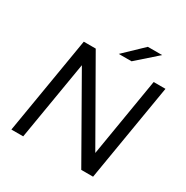

<svg xmlns="http://www.w3.org/2000/svg" viewBox="-193 -1034 1161 1197"><g transform="rotate(30 387.0 -436.0)"><path d="M51 0 168 -700H254L577 -135L671 -700H756L639 0H554L231 -567L136 0ZM395 -743 530 -872H633L487 -743Z"/></g></svg>

Font: Figtree
Style: Italic
Weight: 400
Italic angle: -9.5°
Foundry: Erik Kennedy
Version: Version 2.001; ttfautohint (v1.8.4.7-5d5b);gftools[0.9.27]